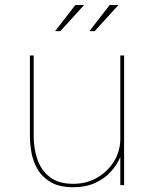

<svg xmlns="http://www.w3.org/2000/svg" viewBox="-20 -758 626 786"><path d="M280.5 8.5Q222.5 8.5 187.2 -12.5Q152 -33.5 133.5 -65.8Q115 -98 108.8 -133.5Q102.5 -169 102.5 -197.5Q102.5 -216.5 102.5 -237.5Q102.5 -258.5 102.5 -278.5V-531H118V-275.5Q118 -255.5 118 -235.8Q118 -216 118 -197.5Q118 -150 133 -105.8Q148 -61.5 183.5 -33.5Q219 -5.5 279.5 -5.5Q335 -5.5 378.8 -31.2Q422.5 -57 447.5 -98.8Q472.5 -140.5 472.5 -189L487 -183.5Q487 -152 473.8 -118.5Q460.5 -85 434.5 -56Q408.5 -27 369.8 -9.2Q331 8.5 280.5 8.5ZM472.5 0V-531H488V0ZM205.5 -630.5 288.5 -737.5H324.5L227 -630.5ZM346 -630.5 429 -737.5H465L367.5 -630.5Z"/></svg>

Font: Epilogue Thin
Style: Regular
Weight: 250
Designer: Tyler Finck
Foundry: Etcetera Type Co
Version: Version 2.111